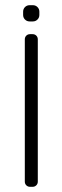

<svg xmlns="http://www.w3.org/2000/svg" viewBox="-20 -520 240 739"><path d="M105.5 -388.5H95.5C89.8 -388.5 85.1 -386.6 81.2 -382.8C77.4 -378.9 75.5 -374.2 75.5 -368.5V179C75.5 184.7 77.4 189.4 81.2 193.2C85.1 197.1 89.8 199 95.5 199H105.5C111.2 199 115.9 197.1 119.8 193.2C123.6 189.4 125.5 184.7 125.5 179V-368.5C125.5 -374.2 123.6 -378.9 119.8 -382.8C115.9 -386.6 111.2 -388.5 105.5 -388.5ZM69 -475V-462.5C69 -455.5 71.4 -449.6 76.2 -444.8C81.1 -439.9 87 -437.5 94 -437.5H106.5C113.5 -437.5 119.4 -439.9 124.2 -444.8C129.1 -449.6 131.5 -455.5 131.5 -462.5V-475C131.5 -482 129.1 -487.9 124.2 -492.8C119.4 -497.6 113.5 -500 106.5 -500H94C87 -500 81.1 -497.6 76.2 -492.8C71.4 -487.9 69 -482 69 -475Z"/></svg>

Font: lerotica
Style: Regular
Weight: 400
Designer: defharo
Foundry: deFharo
Version: Version 1.001 2011